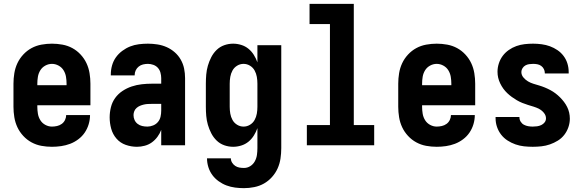

<svg xmlns="http://www.w3.org/2000/svg" viewBox="-20 -755 3040 998"><path d="M250 8Q222 8 195 3Q168 -2 144 -15Q120 -28 101 -48.5Q82 -69 70.5 -93.5Q59 -118 54.5 -145.5Q50 -173 50 -200V-320Q50 -347 54.5 -374.5Q59 -402 70.5 -426.5Q82 -451 101 -471.5Q120 -492 144 -505Q168 -518 195.5 -523Q223 -528 250 -528Q277 -528 304.5 -523Q332 -518 356 -505Q380 -492 399 -471.5Q418 -451 429.5 -426.5Q441 -402 445.5 -374.5Q450 -347 450 -320V-208H174V-200Q174 -182 177 -164Q180 -146 189.5 -130.5Q199 -115 215.5 -106Q232 -97 250 -97Q263 -97 276.5 -100Q290 -103 301 -111Q312 -119 318 -131.5Q324 -144 324 -157H448Q448 -133 441 -109.5Q434 -86 420.5 -66Q407 -46 387 -31Q367 -16 344.5 -7.5Q322 1 298 4.5Q274 8 250 8ZM174 -312H326V-320Q326 -338 323 -356Q320 -374 310.5 -389.5Q301 -405 284.5 -414Q268 -423 250 -423Q232 -423 215.5 -414Q199 -405 189.5 -389.5Q180 -374 177 -356Q174 -338 174 -320Z M692 8Q662 8 633.5 -2Q605 -12 585.5 -34.5Q566 -57 558 -86Q550 -115 550 -145Q550 -171 556.5 -197.5Q563 -224 578.5 -245.5Q594 -267 616.5 -282Q639 -297 664.5 -305.5Q690 -314 716.5 -317Q743 -320 769 -320H818V-349Q818 -363 814 -377.5Q810 -392 800.5 -402.5Q791 -413 777 -418Q763 -423 749 -423Q736 -423 723.5 -420Q711 -417 701 -409Q691 -401 685.5 -389.5Q680 -378 680 -365V-363H556V-368Q556 -392 562.5 -415Q569 -438 582.5 -457Q596 -476 615.5 -490.5Q635 -505 656.5 -513.5Q678 -522 701.5 -525Q725 -528 749 -528Q774 -528 799 -524Q824 -520 846.5 -510Q869 -500 888 -483.5Q907 -467 919.5 -445Q932 -423 937 -398.5Q942 -374 942 -349V0H818V-80Q811 -61 798.5 -44Q786 -27 769.5 -15Q753 -3 732.5 2.5Q712 8 692 8ZM746 -97Q761 -97 776 -103Q791 -109 801 -121Q811 -133 814.5 -148.5Q818 -164 818 -180V-215H769Q759 -215 748.5 -214.5Q738 -214 727.5 -211.5Q717 -209 707.5 -205Q698 -201 690 -194Q682 -187 678 -177Q674 -167 674 -157Q674 -143 679.5 -131Q685 -119 695.5 -111Q706 -103 719 -100Q732 -97 746 -97Z M1248 223Q1225 223 1202 220Q1179 217 1157.5 209Q1136 201 1116.5 187Q1097 173 1083.5 154.5Q1070 136 1063 113.5Q1056 91 1056 68H1180Q1180 80 1186.5 90.5Q1193 101 1203 107.5Q1213 114 1224.5 116Q1236 118 1248 118Q1266 118 1281 108.5Q1296 99 1304.5 83.5Q1313 68 1315.5 50.5Q1318 33 1318 15V-89Q1311 -69 1299.5 -50.5Q1288 -32 1271.5 -18.5Q1255 -5 1234 1.5Q1213 8 1192 8Q1168 8 1145.5 0Q1123 -8 1106 -24.5Q1089 -41 1078 -62.5Q1067 -84 1060.5 -106.5Q1054 -129 1052 -152.5Q1050 -176 1050 -200V-320Q1050 -344 1052 -367.5Q1054 -391 1060.5 -413.5Q1067 -436 1078 -457.5Q1089 -479 1106 -495.5Q1123 -512 1145.5 -520Q1168 -528 1192 -528Q1213 -528 1234 -521.5Q1255 -515 1271.5 -501.5Q1288 -488 1299.5 -469.5Q1311 -451 1318 -431V-520H1442V15Q1442 42 1438 69Q1434 96 1423 120.5Q1412 145 1393.5 165.5Q1375 186 1352 199Q1329 212 1302 217.5Q1275 223 1248 223ZM1246 -97Q1264 -97 1279.5 -106.5Q1295 -116 1303.5 -131.5Q1312 -147 1315 -164.5Q1318 -182 1318 -200V-320Q1318 -338 1315 -355.5Q1312 -373 1303.5 -388.5Q1295 -404 1279.5 -413.5Q1264 -423 1246 -423Q1228 -423 1212.5 -413.5Q1197 -404 1188.5 -388.5Q1180 -373 1177 -355.5Q1174 -338 1174 -320V-200Q1174 -182 1177 -164.5Q1180 -147 1188.5 -131.5Q1197 -116 1212.5 -106.5Q1228 -97 1246 -97Z M1575 0V-105H1695V-630H1589V-735H1819V-105H1925V0Z M2250 8Q2222 8 2195 3Q2168 -2 2144 -15Q2120 -28 2101 -48.5Q2082 -69 2070.5 -93.5Q2059 -118 2054.5 -145.5Q2050 -173 2050 -200V-320Q2050 -347 2054.5 -374.5Q2059 -402 2070.5 -426.5Q2082 -451 2101 -471.5Q2120 -492 2144 -505Q2168 -518 2195.5 -523Q2223 -528 2250 -528Q2277 -528 2304.5 -523Q2332 -518 2356 -505Q2380 -492 2399 -471.5Q2418 -451 2429.5 -426.5Q2441 -402 2445.5 -374.5Q2450 -347 2450 -320V-208H2174V-200Q2174 -182 2177 -164Q2180 -146 2189.5 -130.5Q2199 -115 2215.5 -106Q2232 -97 2250 -97Q2263 -97 2276.5 -100Q2290 -103 2301 -111Q2312 -119 2318 -131.5Q2324 -144 2324 -157H2448Q2448 -133 2441 -109.5Q2434 -86 2420.5 -66Q2407 -46 2387 -31Q2367 -16 2344.5 -7.5Q2322 1 2298 4.5Q2274 8 2250 8ZM2174 -312H2326V-320Q2326 -338 2323 -356Q2320 -374 2310.5 -389.5Q2301 -405 2284.5 -414Q2268 -423 2250 -423Q2232 -423 2215.5 -414Q2199 -405 2189.5 -389.5Q2180 -374 2177 -356Q2174 -338 2174 -320Z M2749 8Q2726 8 2703.5 5.5Q2681 3 2659.5 -4.5Q2638 -12 2618.5 -24.5Q2599 -37 2585 -55Q2571 -73 2563.5 -95Q2556 -117 2556 -140V-147H2680V-145Q2680 -133 2686.5 -122.5Q2693 -112 2703.5 -106.5Q2714 -101 2725.5 -99Q2737 -97 2749 -97Q2760 -97 2771.5 -98.5Q2783 -100 2793.5 -105Q2804 -110 2811 -119Q2818 -128 2818 -140Q2818 -155 2807.5 -168Q2797 -181 2783 -188.5Q2769 -196 2754 -200.5Q2739 -205 2724.5 -209.5Q2710 -214 2695 -220Q2680 -226 2666.5 -234Q2653 -242 2640.5 -251Q2628 -260 2616.5 -271Q2605 -282 2596 -294.5Q2587 -307 2580 -321.5Q2573 -336 2569.5 -351Q2566 -366 2566 -382Q2566 -404 2573 -425.5Q2580 -447 2593 -464.5Q2606 -482 2624.5 -495Q2643 -508 2664 -515.5Q2685 -523 2707 -525.5Q2729 -528 2751 -528Q2773 -528 2795.5 -525Q2818 -522 2838.5 -514.5Q2859 -507 2877.5 -494.5Q2896 -482 2909.5 -464Q2923 -446 2929.5 -424.5Q2936 -403 2936 -380V-373H2812V-375Q2812 -386 2807 -396Q2802 -406 2793 -412.5Q2784 -419 2773 -421Q2762 -423 2751 -423Q2741 -423 2730.5 -421.5Q2720 -420 2711 -415Q2702 -410 2696 -400.5Q2690 -391 2690 -381Q2690 -365 2700.5 -352.5Q2711 -340 2724.5 -332Q2738 -324 2753 -319.5Q2768 -315 2783 -310.5Q2798 -306 2812.5 -300Q2827 -294 2841 -286.5Q2855 -279 2867.5 -269.5Q2880 -260 2891 -249Q2902 -238 2911.5 -225.5Q2921 -213 2928 -199Q2935 -185 2938.5 -169.5Q2942 -154 2942 -138Q2942 -116 2934.5 -94Q2927 -72 2913 -54Q2899 -36 2879.5 -24Q2860 -12 2838.5 -4.5Q2817 3 2794.5 5.5Q2772 8 2749 8Z"/></svg>

Font: Iosevka Extrabold
Style: Regular
Weight: 800
Monospace: yes
Designer: Belleve Invis
Foundry: Belleve Invis
Version: Version 32.5.0; ttfautohint (v1.8.4)